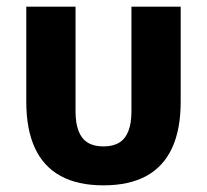

<svg xmlns="http://www.w3.org/2000/svg" viewBox="-20 -545 622 577"><path d="M207 -525V-210Q207 -175 216 -151.5Q225 -128 243.5 -116.5Q262 -105 291 -105Q320 -105 338.5 -116.5Q357 -128 366 -151.5Q375 -175 375 -210V-525H523V-239Q523 -156 497 -100Q471 -44 419.5 -16Q368 12 291 12Q214 12 162.5 -16Q111 -44 85 -100Q59 -156 59 -239V-525Z"/></svg>

Font: IBM Plex Sans
Style: Regular
Weight: 400
Designer: Mike Abbink, Paul van der Laan, Pieter van Rosmalen
Foundry: Bold Monday
Version: Version 3.201